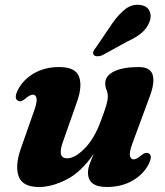

<svg xmlns="http://www.w3.org/2000/svg" viewBox="-20 -755 678 789"><path d="M590.5 -125Q609 -115.5 590.5 -79.5Q568.5 -37.5 523.5 -12Q478.5 13.5 419 13.5Q341.5 13.5 341.5 -45.5Q341.5 -61.5 348.5 -81Q355.5 -100.5 365.5 -123.5Q313.5 -47.5 253 -17Q192.5 13.5 141 13.5Q72 13.5 56.5 -30.8Q41 -75 66 -145.5L121 -302Q133.5 -338 130 -352Q126.5 -366 115.5 -366Q103.5 -366 85.5 -350.5Q74.5 -341.5 67.5 -339.5Q60.5 -337.5 54 -341Q35.5 -350.5 54 -386.5Q76 -428.5 120.2 -454Q164.5 -479.5 223 -479.5Q289.5 -479.5 304.5 -440.8Q319.5 -402 296.5 -337L241 -179Q226.5 -140.5 230.2 -122.5Q234 -104.5 256.5 -104.5Q288 -104.5 327.8 -144.8Q367.5 -185 394 -257Q409 -296.5 416 -319.8Q423 -343 423 -357.5Q423 -373 417.8 -385.2Q412.5 -397.5 412.5 -413.5Q412.5 -443.5 448.8 -461.5Q485 -479.5 550 -479.5Q597 -479.5 607 -448.5Q617 -417.5 596.5 -361.5L523.5 -164Q510.5 -128 514.2 -114Q518 -100 529 -100Q541 -100 559 -115.5Q570 -124.5 577 -126.2Q584 -128 590.5 -125ZM441.5 -659Q468 -697 495.5 -718Q523 -739 556 -734.5Q585 -731 594.5 -709.5Q604 -688 594 -664.5Q583.5 -638 561.5 -619.5Q539.5 -601 502.5 -584L399.5 -527.5Q389.5 -523.5 379.5 -523.8Q369.5 -524 365.5 -529.5Q360 -536.5 364 -544.5Q368 -552.5 375 -561Z"/></svg>

Font: Fraunces 9pt S000
Style: Bold Italic
Weight: 700
Italic angle: -16°
Version: Version 1.000; ttfautohint (v1.8.3)